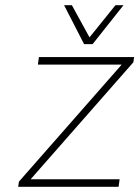

<svg xmlns="http://www.w3.org/2000/svg" viewBox="-20 -720 537 740"><path d="M98 -29H441L437 0H50L53 -20L449 -471H126L130 -500H497L494 -480ZM456 -700 337 -550H304L227 -700H257L325 -576L425 -700Z"/></svg>

Font: Fivo Sans Thin
Style: Regular
Weight: 250
Foundry: Alexander Slobzheninov
Version: 1.0